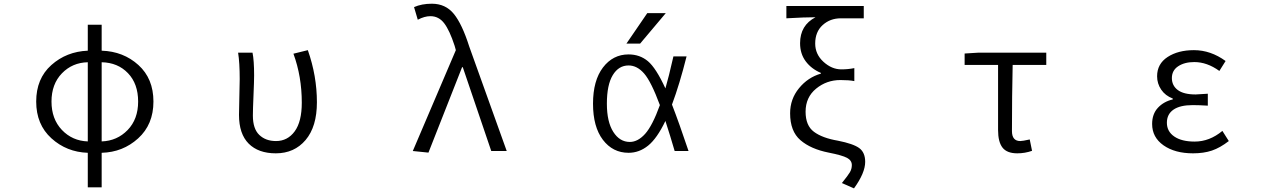

<svg xmlns="http://www.w3.org/2000/svg" viewBox="-20 -829 7040 1054"><path d="M538.1 -487.3V-52.7Q623 -55.7 680.7 -115.2Q738.3 -174.8 738.3 -271.5Q738.3 -369.1 682.6 -427.2Q627 -485.4 538.1 -487.3ZM461.9 -52.7V-487.3Q377 -485.4 319.8 -426.3Q262.7 -367.2 262.7 -271.5Q262.7 -175.8 319.8 -115.7Q377 -55.7 461.9 -52.7ZM538.1 -693.4V-550.8Q657.2 -546.9 739.7 -472.2Q822.3 -397.5 822.3 -271.5Q822.3 -145.5 738.3 -69.3Q654.3 6.8 538.1 9.8V199.2H461.9V9.8Q345.7 5.9 262.2 -69.8Q178.7 -145.5 178.7 -271.5Q178.7 -397.5 261.7 -471.7Q344.7 -545.9 461.9 -550.8V-693.4Z M1494.1 12.7Q1398.4 12.7 1345.2 -40.5Q1292 -93.8 1292 -198.2Q1292 -231.4 1293.9 -296.4Q1295.9 -361.3 1295.9 -394.5Q1295.9 -484.4 1287.1 -540H1366.2Q1375 -497.1 1375 -415Q1375 -383.8 1371.6 -305.7Q1368.2 -227.5 1368.2 -194.3Q1368.2 -122.1 1403.3 -88.4Q1438.5 -54.7 1495.1 -54.7Q1558.6 -54.7 1597.7 -107.9Q1636.7 -161.1 1636.7 -265.6Q1636.7 -409.2 1590.8 -534.2L1669.9 -553.7Q1719.7 -412.1 1719.7 -267.6Q1719.7 -133.8 1657.7 -60.5Q1595.7 12.7 1494.1 12.7Z M2332 8.8 2246.1 0 2482.4 -553.7 2475.6 -578.1Q2448.2 -662.1 2418.5 -701.2Q2388.7 -740.2 2342.8 -740.2Q2310.5 -740.2 2273.4 -720.7L2252.9 -790Q2294.9 -808.6 2350.6 -808.6Q2425.8 -808.6 2471.2 -752.9Q2516.6 -697.3 2555.7 -574.2L2761.7 0H2676.8L2520.5 -460H2516.6Z M3676.8 -519.5H3749Q3710.9 -367.2 3668.9 -254.9Q3708 -154.3 3759.8 0H3683.6Q3659.2 -84 3632.8 -165Q3586.9 -69.3 3538.1 -29.8Q3489.3 9.8 3430.7 9.8Q3343.8 9.8 3289.6 -61.5Q3235.4 -132.8 3235.4 -259.8Q3235.4 -386.7 3290 -458.5Q3344.7 -530.3 3430.7 -530.3Q3492.2 -530.3 3536.6 -493.2Q3581.1 -456.1 3632.8 -343.8Q3650.4 -403.3 3676.8 -519.5ZM3533.2 -756.8H3634.8L3494.1 -589.8H3418.9ZM3602.5 -252Q3554.7 -380.9 3516.1 -425.3Q3477.5 -469.7 3430.7 -469.7Q3376 -469.7 3343.8 -416.5Q3311.5 -363.3 3311.5 -259.8Q3311.5 -160.2 3346.7 -105Q3381.8 -49.8 3437.5 -49.8Q3481.4 -49.8 3521.5 -94.2Q3561.5 -138.7 3602.5 -252Z M4668 205.1 4601.6 175.8Q4634.8 134.8 4645.5 116.7Q4656.2 98.6 4656.2 77.1Q4656.2 51.8 4629.9 37.6Q4603.5 23.4 4529.3 8.8Q4430.7 -10.7 4374 -59.6Q4317.4 -108.4 4317.4 -207Q4317.4 -285.2 4366.2 -344.7Q4415 -404.3 4486.3 -424.8V-428.7Q4433.6 -451.2 4402.8 -492.7Q4372.1 -534.2 4372.1 -591.8Q4372.1 -690.4 4457 -734.4Q4399.4 -734.4 4296.9 -728.5V-795.9H4721.7V-728.5H4595.7Q4537.1 -728.5 4496.1 -691.4Q4455.1 -654.3 4455.1 -589.8Q4455.1 -531.2 4500.5 -489.7Q4545.9 -448.2 4598.6 -448.2Q4635.7 -448.2 4669.9 -455.1V-383.8Q4641.6 -389.6 4593.8 -389.6Q4517.6 -389.6 4460 -342.3Q4402.3 -294.9 4402.3 -215.8Q4402.3 -139.6 4448.2 -105.5Q4494.1 -71.3 4580.1 -56.6Q4664.1 -40 4696.8 -16.1Q4729.5 7.8 4729.5 59.6Q4729.5 120.1 4668 205.1Z M5564.5 12.7Q5507.8 12.7 5483.4 -18.6Q5459 -49.8 5459 -115.2V-472.7H5275.4V-535.2L5352.5 -540H5723.6V-472.7H5539.1Q5535.2 -304.7 5535.2 -109.4Q5535.2 -54.7 5581.1 -54.7Q5593.8 -54.7 5632.8 -63.5L5645.5 -1Q5606.4 12.7 5564.5 12.7Z M6529.3 12.7Q6429.7 12.7 6367.2 -31.2Q6304.7 -75.2 6304.7 -148.4Q6304.7 -203.1 6336.4 -237.3Q6368.2 -271.5 6418 -283.2V-288.1Q6377 -303.7 6354.5 -336.9Q6332 -370.1 6332 -410.2Q6332 -478.5 6389.6 -516.1Q6447.3 -553.7 6534.2 -553.7Q6626 -553.7 6708 -494.1L6673.8 -439.5Q6606.4 -488.3 6536.1 -488.3Q6482.4 -488.3 6447.8 -465.3Q6413.1 -442.4 6413.1 -400.4Q6413.1 -359.4 6445.3 -335Q6477.5 -310.5 6543.9 -310.5Q6555.7 -310.5 6610.4 -314.5V-249Q6562.5 -252 6527.3 -252Q6458 -252 6421.9 -227.1Q6385.7 -202.1 6385.7 -155.3Q6385.7 -107.4 6426.3 -79.6Q6466.8 -51.8 6538.1 -51.8Q6620.1 -51.8 6690.4 -110.4L6725.6 -54.7Q6677.7 -17.6 6632.8 -2.4Q6587.9 12.7 6529.3 12.7Z"/></svg>

Font: Gen Shin Gothic Monospace Normal
Style: Regular
Weight: 350
Designer: [Source Han Sans]
Ryoko NISHIZUKA  (kana & ideographs); Paul D. Hunt (Latin, Greek & Cyrillic); Wenlong ZHANG  (bopomofo
Version: Version 1.002.20150607